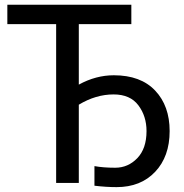

<svg xmlns="http://www.w3.org/2000/svg" viewBox="-20 -765 769 803"><path d="M10.7 -664.1V-745.1H529.3V-664.1H309.6V-411.1Q380.9 -450.2 456.1 -450.2Q568.4 -450.2 628.9 -386.2Q689.5 -322.3 689.5 -216.8Q689.5 -110.4 628.9 -46.4Q568.4 17.6 467.8 17.6Q423.8 17.6 375 11.7V-70.3Q412.1 -63.5 461.9 -63.5Q515.6 -63.5 554.2 -103.5Q592.8 -143.6 592.8 -216.8Q592.8 -279.3 558.6 -324.7Q524.4 -370.1 455.1 -370.1Q380.9 -370.1 309.6 -327.1V0H214.8V-664.1Z"/></svg>

Font: Gothic A1 Medium
Style: Regular
Weight: 500
Designer: HanYang I&C Co.,Ltd.
Foundry: HanYang I&C Co.,Ltd.
Version: Version 2.50